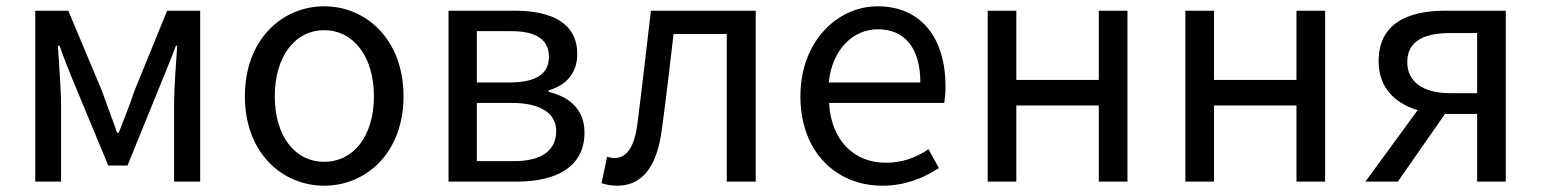

<svg xmlns="http://www.w3.org/2000/svg" viewBox="-20 -577 4896 610"><path d="M92 0H174V-245C174 -293 167 -376 164 -432H169C184 -390 202 -344 219 -304L324 -51H385L488 -304C504 -344 523 -389 539 -432H543C539 -376 533 -293 533 -245V0H616V-543H511L407 -288C392 -242 374 -199 357 -155H352C337 -199 320 -242 304 -288L197 -543H92Z M1010 13C1143 13 1262 -91 1262 -271C1262 -452 1143 -557 1010 -557C877 -557 758 -452 758 -271C758 -91 877 13 1010 13ZM1010 -63C916 -63 853 -146 853 -271C853 -396 916 -481 1010 -481C1104 -481 1168 -396 1168 -271C1168 -146 1104 -63 1010 -63Z M1405 0H1622C1748 0 1837 -47 1837 -156C1837 -233 1784 -271 1723 -285V-290C1779 -306 1814 -345 1814 -405C1814 -504 1733 -543 1614 -543H1405ZM1495 -315V-478H1604C1688 -478 1724 -448 1724 -397C1724 -346 1689 -315 1598 -315ZM1495 -65V-250H1606C1699 -250 1747 -216 1747 -161C1747 -100 1703 -65 1612 -65Z M1941 13C2020 13 2068 -47 2083 -168C2097 -268 2108 -369 2120 -469H2289V0H2381V-543H2048C2034 -425 2021 -308 2006 -191C1997 -110 1971 -75 1933 -75C1923 -75 1916 -77 1909 -79L1891 5C1907 10 1921 13 1941 13Z M2783 13C2857 13 2915 -12 2963 -43L2930 -103C2890 -76 2847 -60 2794 -60C2691 -60 2620 -134 2614 -250H2980C2982 -263 2984 -282 2984 -302C2984 -457 2906 -557 2768 -557C2642 -557 2523 -447 2523 -271C2523 -92 2639 13 2783 13ZM2613 -315C2624 -422 2692 -484 2769 -484C2854 -484 2904 -425 2904 -315Z M3118 0H3209V-242H3471V0H3562V-543H3471V-323H3209V-543H3118Z M3746 0H3837V-242H4099V0H4190V-543H4099V-323H3837V-543H3746Z M4673 -281H4588C4502 -281 4451 -316 4451 -380C4451 -445 4502 -472 4588 -472H4673ZM4573 -543C4451 -543 4360 -502 4360 -382C4360 -297 4414 -248 4484 -227L4318 0H4421L4571 -215H4573H4673V0H4764V-543Z"/></svg>

Font: Source Han Sans CN Regular
Style: Regular
Weight: 400
Designer: Ryoko NISHIZUKA (kana & ideographs); Paul D. Hunt (Latin, Greek & Cyrillic); Wenlong ZHANG (bopomofo); Sandoll Communica
Foundry: Adobe Systems Incorporated
Version: Version 1.004;PS 1.004;hotconv 1.0.82;makeotf.lib2.5.63406